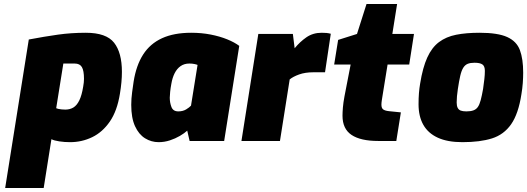

<svg xmlns="http://www.w3.org/2000/svg" viewBox="-20 -710 2655 967"><path d="M6 237 125 -511Q204 -526 271.5 -535.5Q339 -545 412 -545Q515 -545 554.5 -495Q594 -445 594 -348Q594 -323 591.5 -295.5Q589 -268 584 -238Q570 -151 533 -97.5Q496 -44 444 -19Q392 6 333 6Q305 6 278.5 2Q252 -2 239 -9L200 237ZM309 -158Q332 -158 349.5 -168.5Q367 -179 379.5 -204.5Q392 -230 399 -274Q401 -285 402 -294.5Q403 -304 403 -313Q403 -354 392.5 -372Q382 -390 356 -390H299L263 -165Q267 -163 274 -161.5Q281 -160 290 -159Q299 -158 309 -158Z M779 6Q742 6 710.5 -13.5Q679 -33 660 -74.5Q641 -116 641 -182Q641 -213 645.5 -246Q650 -279 653 -299Q666 -381 701 -435.5Q736 -490 796 -517.5Q856 -545 943 -545Q995 -545 1041 -536Q1087 -527 1124 -512Q1161 -497 1185 -479L1109 0H935L923 -52Q909 -39 886 -25.5Q863 -12 835.5 -3Q808 6 779 6ZM878 -149Q901 -149 917.5 -159Q934 -169 942 -178L975 -383Q971 -385 959.5 -387.5Q948 -390 934 -390Q908 -390 889.5 -377Q871 -364 859.5 -341Q848 -318 843 -288Q839 -267 837 -247.5Q835 -228 835 -218Q835 -193 843.5 -171Q852 -149 878 -149Z M1196 0 1281 -539H1455L1464 -467Q1490 -499 1523 -522Q1556 -545 1600 -545Q1614 -545 1624.5 -544Q1635 -543 1646 -540L1617 -346Q1603 -346 1588 -346Q1573 -346 1559 -346Q1517 -346 1486.5 -335Q1456 -324 1439 -310L1390 0Z M1885 0Q1796 0 1750.5 -30.5Q1705 -61 1705 -127Q1705 -144 1707 -168.5Q1709 -193 1715 -225L1746 -385H1663L1683 -509L1778 -539L1826 -690H1980L1956 -539H2065L2041 -385H1932L1906 -224Q1905 -218 1903 -205Q1901 -192 1901 -183Q1901 -165 1910.5 -158.5Q1920 -152 1940 -150L1999 -144L1976 0Z M2309 6Q2234 6 2185 -16.5Q2136 -39 2112 -81.5Q2088 -124 2088 -185Q2088 -216 2090 -241Q2092 -266 2096 -289Q2109 -370 2132 -420.5Q2155 -471 2191 -498Q2227 -525 2277.5 -535Q2328 -545 2395 -545Q2487 -545 2534.5 -523.5Q2582 -502 2598.5 -457.5Q2615 -413 2615 -344Q2615 -320 2613 -292Q2611 -264 2606 -235Q2591 -137 2554.5 -84.5Q2518 -32 2458 -13Q2398 6 2309 6ZM2329 -149Q2350 -149 2364 -154Q2378 -159 2386.5 -171Q2395 -183 2401 -205.5Q2407 -228 2413 -262Q2417 -290 2419.5 -312Q2422 -334 2422 -353Q2422 -377 2409.5 -385.5Q2397 -394 2370 -394Q2349 -394 2335.5 -388.5Q2322 -383 2313 -368.5Q2304 -354 2298 -328Q2292 -302 2286 -262Q2283 -242 2281.5 -225.5Q2280 -209 2280 -194Q2280 -177 2285 -167Q2290 -157 2300.5 -153Q2311 -149 2329 -149Z"/></svg>

Font: Exo Thin Black
Style: Italic
Weight: 900
Italic angle: -9°
Version: Version 2.000